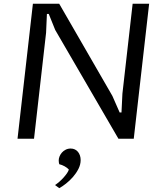

<svg xmlns="http://www.w3.org/2000/svg" viewBox="-20 -735 859 1017"><path d="M72.8 0 154.3 -715.3H293.5L575.2 -227.1L613.8 -139.2H623.5L628.4 -238.8L682.6 -715.3H770L688.5 0H607.4L272.5 -576.2L238.3 -661.1H228.5L224.1 -561.5L160.2 0ZM271.5 245.1Q282.7 237.8 294.7 227.3Q306.6 216.8 316.9 205.3Q327.1 193.8 334.7 182.9Q342.3 171.9 344.7 163.1Q340.8 158.7 335.2 154.3Q329.6 149.9 322.5 146Q315.4 142.1 308.1 139.2Q300.8 136.2 293.9 134.8Q292.5 130.9 291.7 125Q291 119.1 291 114.3Q291 104.5 295.4 93.5Q299.8 82.5 307.9 73.2Q315.9 64 327.9 57.9Q339.8 51.8 354.5 51.8Q366.7 51.8 376.7 56.6Q386.7 61.5 393.3 69.8Q399.9 78.1 403.6 89.1Q407.2 100.1 407.2 112.8Q407.2 136.7 395.5 159.7Q383.8 182.6 366.5 202.4Q349.1 222.2 329.6 237.5Q310.1 252.9 293.9 261.7Z"/></svg>

Font: Proza Libre
Style: Italic
Weight: 400
Designer: Jasper de Waard
Foundry: Jasper de Waard
Version: Version 1.000; ttfautohint (v1.4.1.8-43bc)